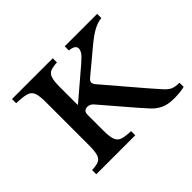

<svg xmlns="http://www.w3.org/2000/svg" viewBox="-108 -591 749 749"><g transform="rotate(-45 266.5 -217.0)"><path d="M51 0V-23Q74 -24 87 -29Q100 -34 105.5 -50Q111 -66 111 -101V-339Q111 -374 104.5 -390Q98 -406 79.5 -411Q61 -416 26 -417V-440H251V-417Q229 -416 215.5 -411Q202 -406 196.5 -390Q191 -374 191 -339V-243H193L315 -347Q338 -367 344 -377Q350 -387 350 -395Q350 -414 317 -417V-440H496V-417Q474 -415 451 -402.5Q428 -390 397 -364L301 -284Q289 -274 290 -266Q291 -258 298 -250L426 -100Q454 -68 469 -51Q484 -34 497.5 -28.5Q511 -23 533 -23V0Q508 6 475 6Q440 6 418 -5Q396 -16 380.5 -33.5Q365 -51 348 -70L245 -190Q235 -203 227.5 -207Q220 -211 212 -211Q204 -211 197.5 -206Q191 -201 191 -187V-101Q191 -66 197.5 -50Q204 -34 220 -29Q236 -24 266 -23V0Z"/></g></svg>

Font: Bona Nova
Style: Regular
Weight: 400
Designer: Mateusz Machalski
Foundry: Capitalics
Version: Version 4.001; ttfautohint (v1.8.3)